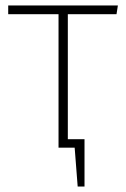

<svg xmlns="http://www.w3.org/2000/svg" viewBox="-20 -540 460 702"><path d="M228 -488V-31H289V142H264L253 0H194V-488H10V-520H411L406 -488Z"/></svg>

Font: FiraGO UltraLight
Style: Regular
Weight: 200
Designer: bBox Type
Foundry: bBox Type GmbH
Version: Version 1.001